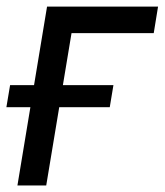

<svg xmlns="http://www.w3.org/2000/svg" viewBox="-21 -566 503 586"><path d="M461.4 -545.9 448.2 -464.8H197.3L120.1 0H32.2L122.6 -545.9ZM-1.5 -238.8 9.8 -306.2H325.2L314 -238.8Z"/></svg>

Font: Adwaita Sans
Style: Italic
Weight: 400
Italic angle: -9.39999°
Designer: Rasmus Andersson
Foundry: rsms
Version: Version 4.001;git-9221beed3